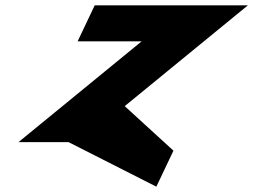

<svg xmlns="http://www.w3.org/2000/svg" viewBox="-20 -533 950 720"><path d="M630.4 32 447.7 -135 909.6 -513H335.2L271.1 -378H511.2L49.3 0H237.1L566.3 167Z"/></svg>

Font: Hussar
Style: BdSuprExtOblFive
Weight: 700
Foundry: Cannot Into Space Fonts
Version: Version 2.00